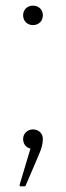

<svg xmlns="http://www.w3.org/2000/svg" viewBox="-20 -518 234 681"><path d="M97 -429C117 -429 132 -443 132 -464C132 -484 117 -498 97 -498C77 -498 62 -484 62 -464C62 -443 77 -429 97 -429ZM65 143C68 143 70 143 72 138L119 28C127 9 132 -7 132 -25C132 -45 117 -59 97 -59C78 -59 62 -45 62 -25C62 -7 73 6 88 9L50 136C48 142 51 143 55 143Z"/></svg>

Font: LINE Seed Sans TH Thin
Style: Regular
Weight: 250
Designer: Dalton Maag Ltd | Thai characters by Cadson Demak Co.,Ltd.
Foundry: Dalton Maag Ltd
Version: Version 1.003